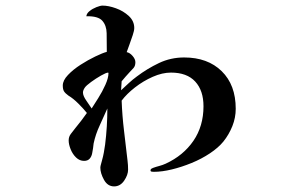

<svg xmlns="http://www.w3.org/2000/svg" viewBox="-20 -650 1040 685"><path d="M366 -391Q359 -391 340.5 -380.5Q322 -370 305 -357.5Q288 -345 283 -338Q276 -328 276 -320Q276 -308 288 -291Q300 -274 307 -263Q316 -277 330.5 -300Q345 -323 356 -347.5Q367 -372 367 -389ZM821 -262Q821 -230 809 -200Q797 -170 777 -145Q759 -123 729 -103Q699 -83 663.5 -68.5Q628 -54 593 -45.5Q558 -37 529 -37Q527 -37 522 -37.5Q517 -38 517 -42Q517 -46 520 -48Q523 -50 526 -51Q537 -55 548.5 -58Q560 -61 571 -66Q634 -95 670 -147.5Q706 -200 706 -271Q706 -327 676.5 -359Q647 -391 590 -391Q559 -391 525 -376Q491 -361 461.5 -338Q432 -315 414 -291Q416 -237 422.5 -183.5Q429 -130 435 -77Q436 -69 436.5 -61Q437 -53 437 -45Q437 -26 423 -5.5Q409 15 387 15Q364 15 351 -8.5Q338 -32 338 -52Q338 -57 340.5 -65Q343 -73 344 -78Q348 -92 350.5 -106Q353 -120 355 -134Q359 -166 361 -198.5Q363 -231 363 -263Q350 -233 335.5 -202Q321 -171 314 -138Q313 -130 312 -121.5Q311 -113 309 -104Q307 -92 300 -84Q293 -76 280 -76Q264 -76 251.5 -88Q239 -100 232 -117.5Q225 -135 225 -149Q225 -162 232.5 -172Q240 -182 248 -192Q259 -205 269.5 -219Q280 -233 290 -247Q278 -262 259.5 -280.5Q241 -299 224 -309Q213 -317 208.5 -324Q204 -331 204 -345Q204 -363 222.5 -382.5Q241 -402 267.5 -419Q294 -436 320 -448.5Q346 -461 361 -465V-472Q361 -504 360.5 -531.5Q360 -559 345 -576Q330 -593 288 -592Q289 -602 299.5 -610.5Q310 -619 324 -624.5Q338 -630 346 -630Q367 -630 393.5 -620.5Q420 -611 439.5 -593Q459 -575 459 -550Q459 -541 453.5 -524.5Q448 -508 442 -491.5Q436 -475 432 -464Q443 -462 453 -450.5Q463 -439 463 -428Q463 -415 456.5 -407.5Q450 -400 442 -392Q435 -385 428 -376.5Q421 -368 414 -360Q413 -352 413 -344Q413 -336 412 -328Q426 -341 439.5 -353.5Q453 -366 468 -377Q505 -405 547 -425Q589 -445 637 -445Q721 -445 771 -396Q821 -347 821 -262Z"/></svg>

Font: Kaisei Tokumin
Style: Bold
Weight: 700
Designer: Font-Kai, 金井和夫
Foundry: KAZUO KANAI
Version: Version 5.003